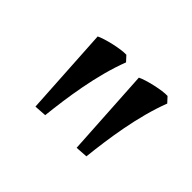

<svg xmlns="http://www.w3.org/2000/svg" viewBox="-65 -771 445 445"><g transform="rotate(45 157.5 -549.0)"><path d="M76 -432 106 -434C113 -498 125 -583 152 -653L140 -666C122 -667 79 -657 63 -649ZM211 -432 241 -434C248 -498 260 -583 287 -653L275 -666C257 -667 214 -657 198 -649Z"/></g></svg>

Font: Almendra
Style: Regular
Weight: 400
Designer: Ana Sanfelippo
Foundry: Ana Sanfelippo
Version: Version 1.003